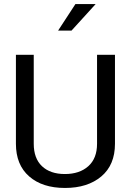

<svg xmlns="http://www.w3.org/2000/svg" viewBox="-20 -906 623 936"><path d="M453.1 -638.7H540.5V-205.1Q540.5 -102.1 473.9 -45.9Q407.2 10.3 296.9 10.3Q186.5 10.3 122.1 -46.1Q57.6 -102.5 57.6 -205.1V-638.7H144.5V-205.1Q144.5 -133.8 184.8 -95.7Q225.1 -57.6 296.4 -57.6Q367.7 -57.6 410.4 -95.7Q453.1 -133.8 453.1 -205.1ZM263.2 -756.8 347.7 -886.2H446.3L328.6 -756.8Z"/></svg>

Font: Yantramanav
Style: Regular
Weight: 400
Version: Version 1.000;PS 1.0;hotconv 1.0.72;makeotf.lib2.5.5900; ttf